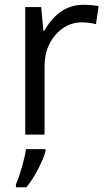

<svg xmlns="http://www.w3.org/2000/svg" viewBox="-20 -565 448 806"><path d="M330.1 -544.9Q365.7 -544.9 394 -539.1L382.8 -463.9Q349.6 -471.2 324.2 -471.2Q258.8 -471.2 212.9 -418.5Q167 -365.7 167 -287.1V0H85.9V-535.2H152.8L162.1 -436H166Q228 -544.9 330.1 -544.9ZM170.9 61V69.8Q165.5 94.7 141.6 141.6Q117.7 188.5 90.8 221.2H46.9V209Q60.5 177.7 73.2 132.3Q85.9 86.9 88.9 61Z"/></svg>

Font: OpenSans
Style: Regular
Weight: 400
Foundry: Ascender Corporation
Version: Version 1.10